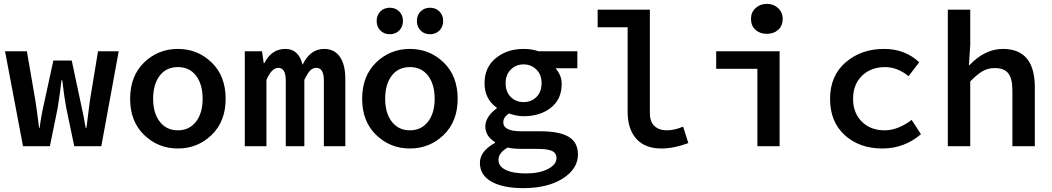

<svg xmlns="http://www.w3.org/2000/svg" viewBox="-20 -756 5440 993"><path d="M99 0 6 -491H119L163 -236Q173 -170 182 -95H185Q193 -159 211 -236L256 -443H351L395 -236Q415 -147 423 -95H427Q430 -119 436 -165.5Q442 -212 445 -236L487 -491H594L504 0H364L323 -196Q312 -254 302 -341H298Q288 -256 278 -196L238 0Z M653 -245Q653 -363 725.5 -433Q798 -503 900 -503Q1002 -503 1074.5 -433Q1147 -363 1147 -245Q1147 -128 1074.5 -58Q1002 12 900 12Q798 12 725.5 -58Q653 -128 653 -245ZM1028 -245Q1028 -320 994 -364.5Q960 -409 900 -409Q840 -409 806 -364.5Q772 -320 772 -245Q772 -171 806.5 -126.5Q841 -82 900 -82Q959 -82 993.5 -126.5Q1028 -171 1028 -245Z M1246 0V-491H1335L1344 -429H1347Q1384 -503 1456 -503Q1525 -503 1545 -421Q1584 -503 1657 -503Q1709 -503 1737.5 -462.5Q1766 -422 1766 -348V0H1655V-340Q1655 -405 1616 -405Q1597 -405 1583.5 -390.5Q1570 -376 1554 -343V0H1458V-340Q1458 -405 1419 -405Q1385 -405 1358 -343V0Z M1853 -245Q1853 -363 1925.5 -433Q1998 -503 2100 -503Q2202 -503 2274.5 -433Q2347 -363 2347 -245Q2347 -128 2274.5 -58Q2202 12 2100 12Q1998 12 1925.5 -58Q1853 -128 1853 -245ZM2228 -245Q2228 -320 2194 -364.5Q2160 -409 2100 -409Q2040 -409 2006 -364.5Q1972 -320 1972 -245Q1972 -171 2006.5 -126.5Q2041 -82 2100 -82Q2159 -82 2193.5 -126.5Q2228 -171 2228 -245ZM1928 -648Q1928 -677 1947 -696.5Q1966 -716 1996 -716Q2026 -716 2045 -696.5Q2064 -677 2064 -648Q2064 -618 2045 -598.5Q2026 -579 1996 -579Q1966 -579 1947 -598.5Q1928 -618 1928 -648ZM2136 -648Q2136 -677 2155 -696.5Q2174 -716 2204 -716Q2234 -716 2253 -696.5Q2272 -677 2272 -648Q2272 -618 2253 -598.5Q2234 -579 2204 -579Q2174 -579 2155 -598.5Q2136 -618 2136 -648Z M2686 217Q2582 217 2522 183.5Q2462 150 2462 86Q2462 26 2540 -17V-21Q2490 -52 2490 -103Q2490 -127 2506 -152Q2522 -177 2549 -195V-199Q2486 -244 2486 -326Q2486 -408 2544.5 -455.5Q2603 -503 2688 -503Q2730 -503 2765 -491H2966V-403H2853Q2885 -367 2885 -322Q2885 -243 2829.5 -199Q2774 -155 2688 -155Q2653 -155 2613 -169Q2583 -151 2583 -123Q2583 -77 2676 -77H2776Q2873 -77 2921 -48.5Q2969 -20 2969 43Q2969 117 2891 167Q2813 217 2686 217ZM2781 -326Q2781 -370 2754 -396.5Q2727 -423 2688 -423Q2649 -423 2622 -396.5Q2595 -370 2595 -326Q2595 -281 2621.5 -254.5Q2648 -228 2688 -228Q2728 -228 2754.5 -254.5Q2781 -281 2781 -326ZM2700 141Q2770 141 2814 118Q2858 95 2858 62Q2858 35 2834.5 24.5Q2811 14 2759 14H2681Q2634 14 2606 7Q2558 34 2558 71Q2558 104 2595 122.5Q2632 141 2700 141Z M3401 12Q3316 12 3271 -38Q3226 -88 3226 -179V-615H3071V-706H3341V-173Q3341 -126 3365 -104Q3389 -82 3429 -82Q3468 -82 3513 -101L3540 -16Q3465 12 3401 12Z M3897 0V-400H3684V-491H4012V0ZM3864 -658Q3864 -692 3887.5 -714Q3911 -736 3946 -736Q3981 -736 4004.5 -714Q4028 -692 4028 -658Q4028 -623 4005 -602Q3982 -581 3946 -581Q3910 -581 3887 -602Q3864 -623 3864 -658Z M4544 12Q4425 12 4349 -57Q4273 -126 4273 -245Q4273 -364 4353.5 -433.5Q4434 -503 4552 -503Q4661 -503 4734 -434L4679 -362Q4621 -409 4558 -409Q4484 -409 4438 -364Q4392 -319 4392 -245Q4392 -172 4437 -127Q4482 -82 4555 -82Q4624 -82 4695 -136L4743 -62Q4657 12 4544 12Z M4882 0V-706H4998V-524L4991 -419H4994Q5074 -503 5167 -503Q5332 -503 5332 -304V0H5216V-289Q5216 -349 5195 -376.5Q5174 -404 5124 -404Q5090 -404 5062 -388Q5034 -372 4998 -335V0Z"/></svg>

Font: TypoPRO Source Code Pro
Style: Regular
Weight: 600
Monospace: yes
Designer: Paul D. Hunt, Teo Tuominen
Foundry: Adobe Systems Incorporated
Version: Version 2.010;PS 1.0;hotconv 1.0.84;makeotf.lib2.5.63406